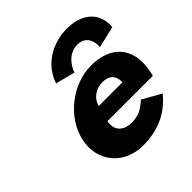

<svg xmlns="http://www.w3.org/2000/svg" viewBox="-206 -940 1115 1115"><g transform="rotate(-45 351.5 -382.0)"><path d="M667.8 -232C670 -238 672.4 -249 673.8 -256C711.7 -436 612 -528 456 -528C301 -528 148.4 -406 116.8 -256C85.5 -107 186.8 15 341.8 15C455.8 15 557.6 -22 636 -119L521.5 -183C468.8 -137 441.5 -126 384.5 -126C339.5 -126 279.2 -153 295.8 -232ZM321.4 -330C334.3 -377 375.8 -413 436.8 -413C488.8 -413 519.7 -384 516.4 -330ZM359.2 -567C359.2 -567 391.9 -670 485.9 -670C579.9 -670 569.2 -567 569.2 -567L701.7 -598C712.2 -705 637.8 -779 508.8 -779C379.8 -779 274.2 -705 239.7 -598Z"/></g></svg>

Font: Hussar
Style: BdOblTwo
Weight: 700
Foundry: Cannot Into Space Fonts
Version: Version 2.00